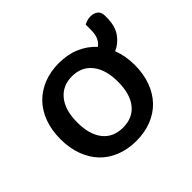

<svg xmlns="http://www.w3.org/2000/svg" viewBox="-133 -691 866 866"><g transform="rotate(-45 300.5 -258.0)"><path d="M523 -234Q523 -177 506 -131Q489 -85 458.5 -53Q428 -21 384 -3.5Q340 14 286 14Q232 14 188 -3.5Q144 -21 113.5 -53Q83 -85 66 -131Q49 -177 49 -234Q49 -291 66 -337Q83 -383 114 -415Q145 -447 189 -464.5Q233 -482 286 -482Q342 -482 386.5 -463Q431 -444 463 -409Q477 -419 486 -437Q495 -455 495 -485V-519Q505 -524 514.5 -527Q524 -530 537 -530Q557 -530 571 -519.5Q585 -509 585 -485V-475Q585 -421 562 -388Q539 -355 504 -340Q523 -291 523 -234ZM286 -398Q226 -398 191 -355Q156 -312 156 -234Q156 -156 190 -113.5Q224 -71 286 -71Q348 -71 382 -113.5Q416 -156 416 -234Q416 -311 381.5 -354.5Q347 -398 286 -398Z"/></g></svg>

Font: Baloo Bhaina 2 Medium
Style: Regular
Weight: 500
Designer: Yesha Goshar, Manish Minz, Shuchita Grover and Ek Type
Foundry: Ek Type
Version: Version 1.640;hotconv 1.0.111;makeotfexe 2.5.65597; ttfautoh